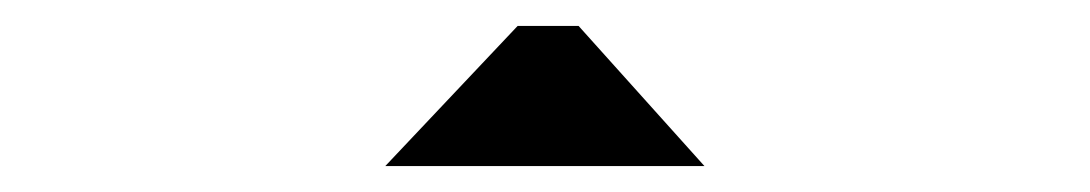

<svg xmlns="http://www.w3.org/2000/svg" viewBox="-20 -798 840 148"><path d="M379 -778H426L523 -670H277Z"/></svg>

Font: Digital Numbers
Style: Regular
Weight: 400
Version: Version 001.102